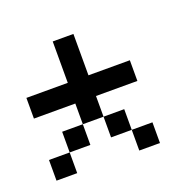

<svg xmlns="http://www.w3.org/2000/svg" viewBox="-68 -768 436 436"><g transform="rotate(-20 150.0 -550.0)"><path d="M150 -700H100V-600H0V-550H100V-500H50V-450H0V-400H50V-450H100V-500H150V-450H200V-400H250V-450H200V-500H150V-550H250V-600H150Z"/></g></svg>

Font: Analogue OS
Style: Regular
Weight: 400
Designer: AbFarid
Version: Version 1.000